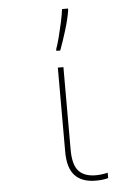

<svg xmlns="http://www.w3.org/2000/svg" viewBox="-56 -839 612 891"><g transform="rotate(-5 250.0 -393.5)"><path d="M354 10Q290 10 257 -25Q224 -60 224 -136V-528H250V-143Q250 -73 276.5 -44Q303 -15 356 -15Q371 -15 385.5 -17Q400 -19 412 -22V3Q388 10 354 10ZM224 -614Q232 -636 240.5 -669Q249 -702 256.5 -736.5Q264 -771 267 -797H295V-789Q288 -746 272 -694.5Q256 -643 242 -606H224Z"/></g></svg>

Font: Noto Sans Mono ExtraCondensed Thin
Style: Regular
Weight: 100
Width: 2
Designer: Monotype Design Team
Foundry: Monotype Imaging Inc.
Version: Version 2.014; ttfautohint (v1.8.4.7-5d5b)